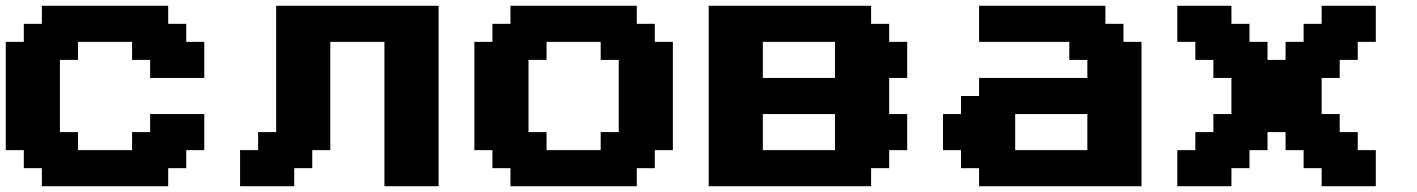

<svg xmlns="http://www.w3.org/2000/svg" viewBox="-20 -645 4909 665"><path d="M125 0H562.5V-62.5H625V-125H687.5V-250H500V-187.5H437.5V-125H250V-187.5H187.5V-437.5H250V-500H437.5V-437.5H500V-375H687.5V-500H625V-562.5H562.5V-625H125V-562.5H62.5V-500H0V-125H62.5V-62.5H125Z M1311.5 0H1499V-625H936.5V-187.5H874V-125H811.5V0H999V-62.5H1061.5V-125H1124V-500H1311.5Z M1748 0H2185.5V-62.5H2248V-125H2310.5V-500H2248V-562.5H2185.5V-625H1748V-562.5H1685.5V-500H1623V-125H1685.5V-62.5H1748ZM2060.5 -125H1873V-187.5H1810.5V-437.5H1873V-500H2060.5V-437.5H2123V-187.5H2060.5Z M2434.6 0H2997.1V-62.5H3059.6V-125H3122.1V-250H3059.6V-375H3122.1V-500H3059.6V-562.5H2997.1V-625H2434.6ZM2872.1 -125H2622.1V-250H2872.1ZM2872.1 -375H2622.1V-500H2872.1Z M3371.1 0H3933.6V-500H3871.1V-562.5H3808.6V-625H3371.1V-500H3683.6V-437.5H3746.1V-375H3371.1V-312.5H3308.6V-250H3246.1V-125H3308.6V-62.5H3371.1ZM3746.1 -125H3496.1V-250H3746.1Z M4557.6 0H4745.1V-125H4682.6V-187.5H4620.1V-250H4557.6V-375H4620.1V-437.5H4682.6V-500H4745.1V-625H4557.6V-562.5H4495.1V-500H4432.6V-437.5H4370.1V-500H4307.6V-562.5H4245.1V-625H4057.6V-500H4120.1V-437.5H4182.6V-375H4245.1V-250H4182.6V-187.5H4120.1V-125H4057.6V0H4245.1V-62.5H4307.6V-125H4370.1V-187.5H4432.6V-125H4495.1V-62.5H4557.6Z"/></svg>

Font: Faithful 32x
Style: Semibold
Weight: 400
Foundry: Faithful Resource Pack
Version: Version 1.0; January 27, 2023